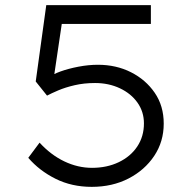

<svg xmlns="http://www.w3.org/2000/svg" viewBox="-20 -720 746 747"><path d="M337 7Q259 7 196 -24.5Q133 -56 90 -106L134 -165Q178 -117 230.5 -92Q283 -67 338 -67Q396 -67 442 -89Q488 -111 514 -150Q540 -189 540 -240Q540 -285 515 -320.5Q490 -356 446.5 -376.5Q403 -397 350 -397Q307 -397 270.5 -388.5Q234 -380 207 -368.5Q180 -357 163 -348L119 -403L160 -700H567V-627H201L223 -645L187 -402L168 -418Q185 -431 215.5 -442Q246 -453 285 -460.5Q324 -468 361 -468Q432 -468 489.5 -439Q547 -410 582 -359Q617 -308 617 -239Q617 -169 580 -113.5Q543 -58 480 -25.5Q417 7 337 7Z"/></svg>

Font: Lexend Peta Light
Style: Regular
Weight: 300
Version: Version 1.007